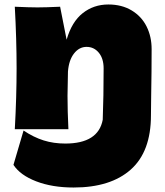

<svg xmlns="http://www.w3.org/2000/svg" viewBox="-20 -576 736 856"><path d="M656 -357Q656 -257 654 -149Q653 -114 653 -62Q653 100 563 180Q473 260 308 260Q213 260 141.5 232.5Q70 205 40 159L85 6Q130 36 174.5 50Q219 64 271 64Q418 64 438 -42Q442 -146 442 -271Q442 -315 420.5 -341Q399 -367 366 -367Q333 -367 310 -337.5Q287 -308 283 -257Q281 -181 281 -149Q281 -81 285 0H46Q54 -144 54 -272Q54 -400 46 -546Q112 -543 147 -543Q183 -543 248 -546L277 -399Q300 -479 349 -517.5Q398 -556 463 -556Q523 -556 567 -529.5Q611 -503 633.5 -458Q656 -413 656 -357Z"/></svg>

Font: Dela Gothic One
Style: Regular
Weight: 400
Designer: aratakana
Foundry: aratakana
Version: Version 1.004